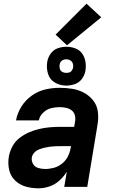

<svg xmlns="http://www.w3.org/2000/svg" viewBox="-20 -1015 616 1043"><path d="M189 8Q218 8 248 -2Q278 -12 302 -33.5Q326 -55 343 -82L329 0H454L510 -339Q516 -374 511.5 -408.5Q507 -443 486.5 -469Q466 -495 436.5 -511Q407 -527 373 -532.5Q339 -538 303 -538Q265 -538 226 -529Q187 -520 152.5 -495.5Q118 -471 96 -435.5Q74 -400 67 -361H191Q195 -384 214 -402.5Q233 -421 256.5 -427Q280 -433 303 -433Q321 -433 338 -429.5Q355 -426 368.5 -416Q382 -406 386.5 -389.5Q391 -373 388 -356L383 -326H308Q279 -326 250.5 -323.5Q222 -321 193.5 -314.5Q165 -308 137.5 -296Q110 -284 85.5 -265Q61 -246 47 -219Q33 -192 28 -164Q22 -128 29.5 -93.5Q37 -59 61.5 -35Q86 -11 119.5 -1.5Q153 8 189 8ZM225 -97Q206 -97 187.5 -102.5Q169 -108 159.5 -124.5Q150 -141 153 -161Q156 -175 167 -186.5Q178 -198 192.5 -203.5Q207 -209 221.5 -212.5Q236 -216 250.5 -218Q265 -220 279.5 -220.5Q294 -221 308 -221H366L364 -212Q360 -188 349 -165.5Q338 -143 317.5 -126.5Q297 -110 273 -103.5Q249 -97 225 -97ZM340 -550Q363 -550 386.5 -558Q410 -566 425 -586.5Q440 -607 444 -630Q448 -656 444 -680.5Q440 -705 426 -724.5Q412 -744 388.5 -752.5Q365 -761 340 -761Q317 -761 294 -753Q271 -745 256 -724.5Q241 -704 237 -681Q231 -647 240.5 -615Q250 -583 278 -566.5Q306 -550 340 -550ZM340 -619Q328 -619 318 -624.5Q308 -630 305 -641.5Q302 -653 304 -665Q305 -673 310.5 -680Q316 -687 324 -690Q332 -693 340 -693Q352 -693 362 -687Q372 -681 375.5 -670Q379 -659 377 -647Q375 -639 370 -631.5Q365 -624 356.5 -621.5Q348 -619 340 -619ZM344 -769 530 -921 450 -995 282 -827Z"/></svg>

Font: Iosevka Sparkle Oblique
Style: Bold
Weight: 700
Italic angle: -9°
Designer: Belleve Invis
Foundry: Belleve Invis
Version: Version 4.5.0; ttfautohint (v1.8.3)